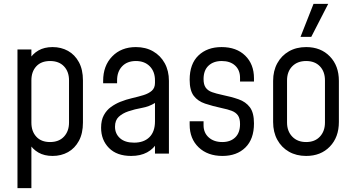

<svg xmlns="http://www.w3.org/2000/svg" viewBox="-20 -800 1841 1000"><path d="M71 180V-542.5H143.5V-472L131.2 -488.2Q149.5 -519.6 180.2 -537.2Q211 -554.8 253.8 -554.8Q298.6 -554.8 334.3 -534.9Q370 -515 391 -476.2Q412 -437.5 412 -381.2V-162Q412 -105.4 391 -66.5Q370 -27.6 334.3 -7.7Q298.6 12.2 253.8 12.2Q211 12.2 180.2 -5.4Q149.5 -23 131.2 -54.2L143.5 -70.5V180ZM240.4 -60.2Q286.9 -60.2 313.2 -88.4Q339.5 -116.6 339.5 -162V-381.2Q339.5 -427 313.2 -454.6Q286.9 -482.2 240.8 -482.2Q194.6 -482.2 169.1 -454.6Q143.5 -427 143.5 -381.2V-161.2Q143.5 -115.9 169.1 -88.1Q194.6 -60.2 240.4 -60.2Z M663.2 12.2Q588.6 12.2 547.6 -29.2Q506.5 -70.8 506.5 -134.6Q506.5 -174 520.9 -200.2Q535.2 -226.4 558 -242.8Q580.8 -259.2 606.2 -269.5Q637 -281.8 668.7 -289.1Q700.4 -296.4 727.3 -304.6Q754.2 -312.9 770.8 -327.4Q787.2 -342 787.2 -368.2V-381.2Q787.2 -427 760.2 -454.6Q733.1 -482.2 687.8 -482.2Q642.4 -482.2 616.1 -454.6Q589.8 -427 589.8 -381.2V-366.2H517.2V-378.8Q517.2 -457.8 564.4 -506.2Q611.5 -554.8 687.8 -554.8Q738.6 -554.8 777.3 -532.7Q816 -510.6 837.9 -470.9Q859.8 -431.2 859.8 -378.8V0H787.2V-74.8L799.5 -58.8Q780.6 -25 746.1 -6.4Q711.6 12.2 663.2 12.2ZM678.4 -57Q729.4 -57 758.3 -85.6Q787.2 -114.2 787.2 -168V-263.8Q757 -244.8 719.4 -238.1Q681.9 -231.5 648 -220Q617.9 -209.8 598.4 -191.6Q579 -173.5 579 -140Q579 -103.6 604.9 -80.3Q630.8 -57 678.4 -57Z M1138.8 12.2Q1061.5 12.2 1014.6 -32.6Q967.8 -77.4 967.8 -151V-168.5H1040.2V-147.8Q1040.2 -108.4 1067.1 -84.3Q1094 -60.2 1137.9 -60.2Q1180.2 -60.2 1205.2 -84.4Q1230.2 -108.5 1230.2 -153.8Q1230.2 -183.5 1219.1 -199.1Q1207.9 -214.8 1186.8 -222.8Q1165.8 -230.8 1136 -236.8Q1086.2 -247.6 1048.3 -260.3Q1010.4 -273 989.1 -300.9Q967.8 -328.9 967.8 -384.6Q967.8 -467.2 1013.5 -511Q1059.2 -554.8 1134 -554.8Q1211.6 -554.8 1257.2 -510.2Q1302.8 -465.6 1302.8 -392.2V-375.5H1230.2V-394.8Q1230.2 -434.9 1204.5 -458.6Q1178.8 -482.2 1134.9 -482.2Q1092.1 -482.2 1066.2 -458.1Q1040.2 -433.9 1040.2 -388.2Q1040.2 -359 1051.6 -343.3Q1063 -327.6 1084.5 -320Q1106 -312.4 1136 -306Q1184.9 -296 1222.4 -282.9Q1260 -269.8 1281.4 -241.4Q1302.8 -213.1 1302.8 -157Q1302.8 -75.5 1258 -31.6Q1213.2 12.2 1138.8 12.2Z M1574.5 12.2Q1523.6 12.2 1484.9 -9.9Q1446.2 -32 1424.4 -71.8Q1402.5 -111.6 1402.5 -164.5V-378.8Q1402.5 -431.2 1424.4 -470.9Q1446.2 -510.6 1484.9 -532.7Q1523.6 -554.8 1574.5 -554.8Q1650.9 -554.8 1697.9 -506.2Q1745 -457.8 1745 -378.8V-164.5Q1745 -85.3 1697.9 -36.5Q1650.9 12.2 1574.5 12.2ZM1574.5 -60.2Q1619.9 -60.2 1646.2 -88.5Q1672.5 -116.7 1672.5 -162V-381.2Q1672.5 -427 1646.2 -454.6Q1619.9 -482.2 1574.5 -482.2Q1529.1 -482.2 1502.1 -454.6Q1475 -427 1475 -381.2V-162Q1475 -116.7 1502.1 -88.5Q1529.1 -60.2 1574.5 -60.2ZM1545.2 -608 1613 -780H1689.5L1601.2 -608Z"/></svg>

Font: Mohave Light
Style: Regular
Weight: 300
Designer: Gumpita Rahayu
Foundry: Tokotype
Version: Version 2.003